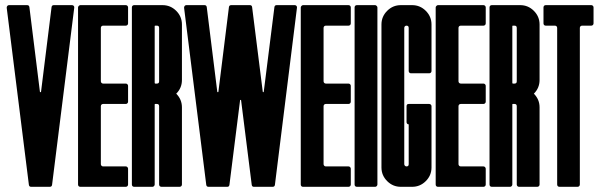

<svg xmlns="http://www.w3.org/2000/svg" viewBox="-20 -720 2314 740"><path d="M178.7 -692.4Q179.7 -700.2 187.5 -700.2H257.3Q261.7 -700.2 264.2 -697.3Q267.1 -693.8 266.1 -689.9L180.7 -7.8Q179.7 0 171.9 0H100.1Q92.3 0 91.3 -7.8L5.9 -689.9Q5.4 -693.4 8.3 -697.3Q10.7 -700.2 14.6 -700.2H84.5Q92.3 -700.2 93.3 -692.4L133.8 -366.7Q133.8 -364.7 136.2 -364.7Q138.2 -364.7 138.2 -366.7Z M289.6 -700.2H464.8Q468.3 -700.2 470.9 -697.8Q473.6 -695.3 473.6 -691.4V-629.9Q473.6 -626 470.9 -623.5Q468.3 -621.1 464.8 -621.1H377.4Q373.5 -621.1 371.1 -618.7Q368.7 -616.2 368.7 -612.3V-406.7Q368.7 -403.3 371.1 -400.6Q373.5 -397.9 377.4 -397.9H464.8Q468.3 -397.9 470.9 -395.3Q473.6 -392.6 473.6 -389.2V-328.1Q473.6 -324.2 470.9 -321.8Q468.3 -319.3 464.8 -319.3H377.4Q373.5 -319.3 371.1 -316.9Q368.7 -314.5 368.7 -310.5V-87.4Q368.7 -84 371.1 -81.3Q373.5 -78.6 377.4 -78.6H464.8Q468.3 -78.6 470.7 -76.2Q473.6 -73.2 473.6 -69.8V-8.8Q473.6 -4.9 470.9 -2.4Q468.3 0 464.8 0H289.6Q285.6 0 283.2 -2.4Q280.8 -4.9 280.8 -8.8V-691.4Q280.8 -694.3 283.7 -697.3Q286.6 -700.2 289.6 -700.2Z M576.2 -8.8Q576.2 -5.4 573.2 -2.4Q570.8 0 567.4 0H497.1Q493.2 0 490.7 -2.4Q488.3 -4.9 488.3 -8.8V-691.4Q488.3 -695.3 490.7 -697.8Q493.2 -700.2 497.1 -700.2H606.4Q637.2 -700.2 659.2 -678.2Q681.2 -656.2 681.2 -625.5V-411.6Q681.2 -380.9 659.2 -358.9Q681.2 -336.9 681.2 -306.2V-8.8Q681.2 -4.9 678.5 -2.4Q675.8 0 672.4 0H602.1Q598.6 0 595.9 -2.4Q593.3 -4.9 593.3 -8.8V-310.5Q593.3 -319.3 585 -319.3H578.1Q576.2 -319.3 576.2 -317.4ZM576.2 -400.4Q576.2 -399.4 576.7 -398.9Q577.6 -397.9 578.1 -397.9H585Q593.3 -397.9 593.3 -406.7V-612.3Q593.3 -621.1 585 -621.1H578.1Q576.2 -621.1 576.2 -619.1Z M1122.6 -697.3Q1125.5 -693.8 1124.5 -689.9L1039.6 -7.8Q1038.6 0 1030.8 0H958.5Q951.2 0 950.2 -7.8L909.2 -333.5Q909.2 -335 907.2 -335Q905.3 -335 905.3 -333.5L864.3 -7.8Q863.3 0 856 0H783.7Q775.9 0 774.9 -7.8L689.5 -689.9Q689 -693.4 691.9 -697.3Q694.3 -700.2 698.2 -700.2H768.1Q775.9 -700.2 776.9 -692.4L817.4 -366.7Q817.4 -364.7 819.8 -364.7Q821.8 -364.7 821.8 -366.7L862.3 -692.4Q863.3 -700.2 871.1 -700.2H943.4Q950.7 -700.2 951.7 -692.4L992.7 -366.7Q992.7 -364.7 994.6 -364.7Q996.6 -364.7 996.6 -366.7L1037.6 -692.4Q1038.6 -700.2 1046.4 -700.2H1116.2Q1120.1 -700.2 1122.6 -697.3Z M1147.9 -700.2H1323.2Q1326.7 -700.2 1329.3 -697.8Q1332 -695.3 1332 -691.4V-629.9Q1332 -626 1329.3 -623.5Q1326.7 -621.1 1323.2 -621.1H1235.8Q1231.9 -621.1 1229.5 -618.7Q1227.1 -616.2 1227.1 -612.3V-406.7Q1227.1 -403.3 1229.5 -400.6Q1231.9 -397.9 1235.8 -397.9H1323.2Q1326.7 -397.9 1329.3 -395.3Q1332 -392.6 1332 -389.2V-328.1Q1332 -324.2 1329.3 -321.8Q1326.7 -319.3 1323.2 -319.3H1235.8Q1231.9 -319.3 1229.5 -316.9Q1227.1 -314.5 1227.1 -310.5V-87.4Q1227.1 -84 1229.5 -81.3Q1231.9 -78.6 1235.8 -78.6H1323.2Q1326.7 -78.6 1329.1 -76.2Q1332 -73.2 1332 -69.8V-8.8Q1332 -4.9 1329.3 -2.4Q1326.7 0 1323.2 0H1147.9Q1144 0 1141.6 -2.4Q1139.2 -4.9 1139.2 -8.8V-691.4Q1139.2 -694.3 1142.1 -697.3Q1145 -700.2 1147.9 -700.2Z M1425.8 -700.2Q1428.7 -700.2 1431.6 -697.3Q1434.6 -694.3 1434.6 -691.4V-8.8Q1434.6 -5.4 1431.6 -2.4Q1429.2 0 1425.8 0H1355.5Q1351.6 0 1349.1 -2.4Q1346.7 -4.9 1346.7 -8.8V-691.4Q1346.7 -695.3 1349.1 -697.8Q1351.6 -700.2 1355.5 -700.2Z M1643.1 -446.3Q1643.1 -442.4 1640.4 -439.9Q1637.7 -437.5 1634.3 -437.5H1564Q1560.5 -437.5 1557.9 -439.9Q1555.2 -442.4 1555.2 -446.3V-612.3Q1555.2 -621.1 1546.9 -621.1Q1543 -621.1 1540.5 -618.7Q1538.1 -616.2 1538.1 -612.3V-87.4Q1538.1 -84 1540.5 -81.3Q1543 -78.6 1546.9 -78.6Q1555.2 -78.6 1555.2 -87.4V-240.7Q1551.8 -240.7 1549.3 -243.2Q1546.9 -245.6 1546.9 -249.5V-310.5Q1546.9 -319.3 1555.2 -319.3H1634.3Q1637.7 -319.3 1640.4 -316.9Q1643.1 -314.5 1643.1 -310.5V-74.7Q1643.1 -43.9 1621.1 -22Q1599.1 0 1568.4 0H1524.9Q1494.1 0 1472.2 -22Q1450.2 -43.9 1450.2 -74.7V-625.5Q1450.2 -656.2 1472.2 -678.2Q1494.1 -700.2 1524.9 -700.2H1568.4Q1599.1 -700.2 1621.1 -678.2Q1643.1 -656.2 1643.1 -625.5Z M1668 -700.2H1843.3Q1846.7 -700.2 1849.4 -697.8Q1852.1 -695.3 1852.1 -691.4V-629.9Q1852.1 -626 1849.4 -623.5Q1846.7 -621.1 1843.3 -621.1H1755.9Q1752 -621.1 1749.5 -618.7Q1747.1 -616.2 1747.1 -612.3V-406.7Q1747.1 -403.3 1749.5 -400.6Q1752 -397.9 1755.9 -397.9H1843.3Q1846.7 -397.9 1849.4 -395.3Q1852.1 -392.6 1852.1 -389.2V-328.1Q1852.1 -324.2 1849.4 -321.8Q1846.7 -319.3 1843.3 -319.3H1755.9Q1752 -319.3 1749.5 -316.9Q1747.1 -314.5 1747.1 -310.5V-87.4Q1747.1 -84 1749.5 -81.3Q1752 -78.6 1755.9 -78.6H1843.3Q1846.7 -78.6 1849.1 -76.2Q1852.1 -73.2 1852.1 -69.8V-8.8Q1852.1 -4.9 1849.4 -2.4Q1846.7 0 1843.3 0H1668Q1664.1 0 1661.6 -2.4Q1659.2 -4.9 1659.2 -8.8V-691.4Q1659.2 -694.3 1662.1 -697.3Q1665 -700.2 1668 -700.2Z M1954.6 -8.8Q1954.6 -5.4 1951.7 -2.4Q1949.2 0 1945.8 0H1875.5Q1871.6 0 1869.1 -2.4Q1866.7 -4.9 1866.7 -8.8V-691.4Q1866.7 -695.3 1869.1 -697.8Q1871.6 -700.2 1875.5 -700.2H1984.9Q2015.6 -700.2 2037.6 -678.2Q2059.6 -656.2 2059.6 -625.5V-411.6Q2059.6 -380.9 2037.6 -358.9Q2059.6 -336.9 2059.6 -306.2V-8.8Q2059.6 -4.9 2056.9 -2.4Q2054.2 0 2050.8 0H1980.5Q1977.1 0 1974.4 -2.4Q1971.7 -4.9 1971.7 -8.8V-310.5Q1971.7 -319.3 1963.4 -319.3H1956.5Q1954.6 -319.3 1954.6 -317.4ZM1954.6 -400.4Q1954.6 -399.4 1955.1 -398.9Q1956.1 -397.9 1956.5 -397.9H1963.4Q1971.7 -397.9 1971.7 -406.7V-612.3Q1971.7 -621.1 1963.4 -621.1H1956.5Q1954.6 -621.1 1954.6 -619.1Z M2223.6 -621.1Q2219.7 -621.1 2217.3 -618.7Q2214.8 -616.2 2214.8 -612.3V-8.8Q2214.8 -4.9 2212.2 -2.4Q2209.5 0 2206.1 0H2136.2Q2132.3 0 2129.9 -2.4Q2127.4 -4.9 2127.4 -8.8V-612.3Q2127.4 -616.2 2125 -618.7Q2122.6 -621.1 2118.7 -621.1H2083.5Q2079.6 -621.1 2077.1 -623.5Q2074.7 -626 2074.7 -629.9V-691.4Q2074.7 -695.3 2077.1 -697.8Q2079.6 -700.2 2083.5 -700.2H2258.8Q2262.2 -700.2 2264.9 -697.8Q2267.6 -695.3 2267.6 -691.4V-629.9Q2267.6 -626 2264.9 -623.5Q2262.2 -621.1 2258.8 -621.1Z"/></svg>

Font: Silence Rounded
Style: Regular
Weight: 400
Designer: Lilo Joris
Foundry: Lilo Joris
Version: Version 1.019;Fontself Maker 3.5.7